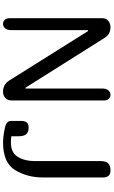

<svg xmlns="http://www.w3.org/2000/svg" viewBox="239 -988 749 1267"><g transform="rotate(90 613.5 -354.5)"><path d="M100 -45V-655Q100 -680 117.5 -694.5Q135 -709 160 -709Q182 -709 199.5 -700Q217 -691 232 -667L559 -148H564V-653Q564 -682 576.5 -695.5Q589 -709 605 -709Q621 -709 632 -698Q643 -687 643 -664V-58Q643 -30 626.5 -15Q610 0 585 0Q538 0 512 -40L185 -561H179V-56Q179 -27 166.5 -13.5Q154 0 138 0Q122 0 111 -11Q100 -22 100 -45ZM1151 -659V-261Q1151 -161 1103 -80.5Q1055 0 919 0Q891 0 852.5 -6.5Q814 -13 798 -21Q778 -31 778 -52V-119Q778 -145 788.5 -157Q799 -169 821 -169Q850 -169 864.5 -154Q879 -139 879 -104V-55Q897 -52 921 -52Q988 -52 1015.5 -98Q1043 -144 1043 -208V-644Q1043 -679 1058 -694Q1073 -709 1105 -709Q1128 -709 1139.5 -697Q1151 -685 1151 -659Z"/></g></svg>

Font: Marmelad for Arash.Academy
Style: Regular
Weight: 400
Designer: Manvel Shmavonyan
Foundry: Cyreal
Version: Version 1.110;Glyphs 3.2 (3202)